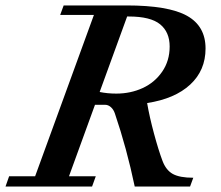

<svg xmlns="http://www.w3.org/2000/svg" viewBox="-48 -683 808 703"><path d="M-27.8 0 -14.6 -37.6H80.6L295.9 -628.4H172.4L185.1 -663.1H415Q568.8 -663.1 636.7 -625.2Q704.6 -587.4 704.6 -505.4Q704.6 -425.3 648.4 -373.3Q592.3 -321.3 490.7 -305.7Q499.5 -254.4 515.9 -193.8Q532.2 -133.3 546.9 -94.2Q559.6 -60.1 584.7 -46.1Q609.9 -32.2 659.7 -32.2L647.9 0H445.3Q416 -140.1 372.6 -267.6Q367.7 -282.2 357.9 -290.8Q348.1 -299.3 336.9 -299.3H299.8L204.6 -37.6H302.7L289.1 0ZM423.3 -622.6H417.5L316.9 -346.2Q345.2 -340.3 377.9 -340.3Q430.2 -340.3 474.4 -360.6Q518.6 -380.9 545.9 -420.7Q573.2 -460.4 573.2 -512.7Q573.2 -565.4 538.3 -594Q503.4 -622.6 423.3 -622.6Z"/></svg>

Font: Elstob 8pt SemiBold
Style: Italic
Weight: 600
Italic angle: -20°
Designer: Peter S. Baker
Version: Version 1.015